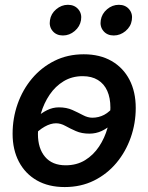

<svg xmlns="http://www.w3.org/2000/svg" viewBox="-20 -756 609 788"><path d="M245.6 11.7Q179.2 11.7 131.3 -15.6Q83.5 -43 57.6 -92.3Q31.7 -141.6 31.7 -207Q31.7 -270.5 52.2 -329.1Q72.8 -387.7 111.3 -433.6Q149.9 -479.5 203.6 -506.3Q257.3 -533.2 323.7 -533.2Q390.1 -533.2 438 -505.6Q485.8 -478 511.5 -428.5Q537.1 -378.9 537.1 -313Q537.1 -250 516.6 -191.7Q496.1 -133.3 457.8 -87.4Q419.4 -41.5 365.7 -14.9Q312 11.7 245.6 11.7ZM249.5 -77.6Q294.9 -77.6 329.1 -98.6Q363.3 -119.6 386.5 -154.5Q409.7 -189.5 421.4 -231.2Q433.1 -272.9 433.1 -314.5Q433.1 -354 420.2 -383.1Q407.2 -412.1 381.8 -427.7Q356.4 -443.4 319.3 -443.4Q275.4 -443.4 241.2 -422.6Q207 -401.9 183.6 -367.2Q160.2 -332.5 147.9 -290.5Q135.7 -248.5 135.7 -205.6Q135.7 -147 165 -112.3Q194.3 -77.6 249.5 -77.6ZM111.8 -193.8 78.6 -224.6Q103 -251 126.2 -271.5Q149.4 -292 172.9 -303.7Q196.3 -315.4 221.7 -315.4Q252.9 -315.4 276.9 -304.7Q300.8 -293.9 320.6 -283.4Q340.3 -272.9 358.9 -272.9Q384.8 -272.9 407.5 -284.7Q430.2 -296.4 454.6 -327.6L490.7 -300.3Q466.3 -271 443.6 -250.2Q420.9 -229.5 397.5 -218.5Q374 -207.5 346.7 -207.5Q315.4 -207.5 291.5 -218Q267.6 -228.5 248.3 -239.3Q229 -250 210 -250Q188 -250 163.6 -236.3Q139.2 -222.7 111.8 -193.8ZM446.8 -610.4Q419.9 -610.4 404.5 -628.7Q389.2 -647 393.6 -673.3Q397.9 -699.7 419.4 -718Q440.9 -736.3 467.8 -736.3Q494.6 -736.3 510 -718Q525.4 -699.7 521 -673.3Q517.1 -647 495.4 -628.7Q473.6 -610.4 446.8 -610.4ZM238.3 -610.4Q211.4 -610.4 196 -628.7Q180.7 -647 185.1 -673.3Q189 -699.7 210.7 -718Q232.4 -736.3 258.8 -736.3Q285.6 -736.3 301.3 -718Q316.9 -699.7 312.5 -673.3Q308.1 -647 286.6 -628.7Q265.1 -610.4 238.3 -610.4Z"/></svg>

Font: Inter 28pt Medium
Style: Italic
Weight: 500
Italic angle: -9.3988°
Designer: Rasmus Andersson
Foundry: rsms
Version: Version 4.001;git-66647c0bb